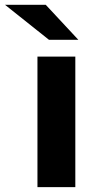

<svg xmlns="http://www.w3.org/2000/svg" viewBox="-82 -771 402 791"><path d="M72.3 0V-537.9H228.3V0ZM119.8 -607 -61.5 -751.3H106.4L240.8 -607Z"/></svg>

Font: Montserrat Alternates Thin
Style: Regular
Weight: 100
Designer: Julieta Ulanovsky
Foundry: Julieta Ulanovsky
Version: Version 9.000